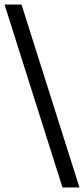

<svg xmlns="http://www.w3.org/2000/svg" viewBox="-20 -740 371 848"><path d="M256 88 0 -720H75L331 88Z"/></svg>

Font: Mukta Mahee
Style: Regular
Weight: 400
Designer: Shuchita Grover, Noopur Datye, Girish Dalvi, Yashodeep Gholap
Foundry: Ek Type
Version: Version 2.538;PS 1.000;hotconv 16.6.51;makeotf.lib2.5.65220;